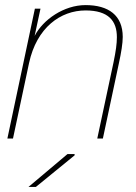

<svg xmlns="http://www.w3.org/2000/svg" viewBox="-20 -544 536 754"><path d="M139 -510H117L9 0H31L94 -296C124 -436 218 -503 316 -503C406 -503 439 -462 439 -398C439 -372 435 -344 426 -300L362 0H384L447 -296C456 -337 462 -374 462 -399C462 -484 406 -524 316 -524C231 -524 149 -467 116 -403ZM92 190H121L273 66V61H245Z"/></svg>

Font: Nacelle Thin
Style: Italic
Weight: 100
Italic angle: -12°
Designer: Sora Sagano
Foundry: Sora Sagano
Version: Version 1.000;FEAKit 1.0